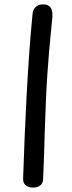

<svg xmlns="http://www.w3.org/2000/svg" viewBox="-20 -842 327 872"><path d="M128 -780Q130 -800 143 -811Q156 -822 175 -822Q193 -822 202.5 -815Q212 -808 215.5 -795.5Q219 -783 218 -767Q216 -739 209.5 -678Q203 -617 195.5 -510Q188 -403 183 -236Q182 -183 180 -132.5Q178 -82 176 -32Q176 -10 163 0Q150 10 130 10Q111 10 97.5 0Q84 -10 85 -32Q88 -126 92 -221Q96 -316 101 -410Q106 -504 112.5 -597Q119 -690 128 -780Z"/></svg>

Font: Playpen Sans Deva
Style: Regular
Weight: 400
Designer: Pooja Saxena, Gunjan Panchal, Laura Meseguer, Veronika Burian, José Scaglione
Foundry: TypeTogether
Version: Version 2.000